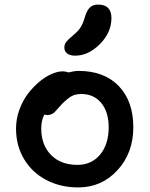

<svg xmlns="http://www.w3.org/2000/svg" viewBox="-20 -841 661 848"><path d="M312 -595.2Q288.6 -595.2 276.4 -605Q264.2 -614.7 264.2 -630.9Q264.2 -645.5 272.5 -656Q280.8 -666.5 301.8 -684.1Q325.7 -703.6 336.4 -720.9Q347.2 -738.3 356 -769Q365.2 -798.3 378.9 -809.6Q392.6 -820.8 413.1 -820.8Q472.2 -820.8 472.2 -761.2Q472.2 -697.8 421.4 -646.5Q370.6 -595.2 312 -595.2ZM325.2 -13.2Q246.6 -13.2 183.8 -46.4Q121.1 -79.6 85.9 -138.9Q50.8 -198.2 50.8 -272.9Q50.8 -314.5 64.9 -354.5Q79.1 -394.5 101.8 -424.8Q124.5 -455.1 151.9 -478.3Q179.2 -501.5 206.8 -513.7Q234.4 -525.9 256.8 -525.9Q270 -525.9 283.2 -521Q308.1 -527.8 327.1 -527.8Q440.4 -527.8 504.6 -460.9Q568.8 -394 568.8 -278.8Q568.8 -165.5 499 -89.4Q429.2 -13.2 325.2 -13.2ZM162.1 -273.9Q162.1 -200.7 205.3 -156.7Q248.5 -112.8 321.8 -112.8Q384.3 -112.8 422.1 -158.2Q460 -203.6 460 -278.8Q460 -346.7 427.2 -386.2Q394.5 -425.8 338.9 -425.8Q312.5 -425.8 294.9 -415.5Q277.3 -405.3 253.9 -381.8Q246.6 -374 235.8 -361.8Q225.1 -349.6 220.7 -345.2Q216.3 -340.8 208 -336.9Q199.7 -333 189.9 -333Q183.6 -333 175.8 -335Q162.1 -309.6 162.1 -273.9Z"/></svg>

Font: Shantell Sans Bouncy
Style: Regular
Weight: 500
Designer: Stephen Nixon, Anya Danilova, Shantell Martin
Foundry: Arrow Type
Version: Version 1.006;[9816181b4]